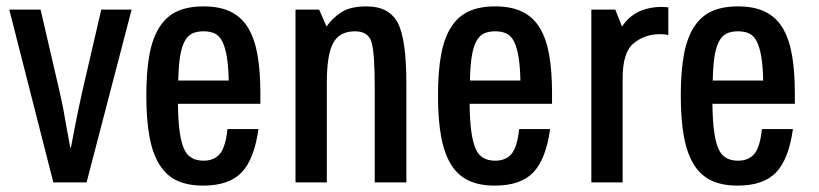

<svg xmlns="http://www.w3.org/2000/svg" viewBox="-20 -571 2564 601"><path d="M246 -321 297 -541H392L251 0H147L9 -541H107L158 -321Q163 -301 167.5 -280Q172 -259 177 -236Q181 -213 186.5 -182Q192 -151 200 -109H202Q210 -151 216 -182Q222 -213 227 -236Q232 -258 236.5 -279.5Q241 -301 246 -321Z M617 -68Q650 -68 668 -89Q686 -110 692 -167H789Q776 -73 736.5 -31.5Q697 10 616 10Q568 10 534.5 -5.5Q501 -21 479.5 -55Q458 -89 448 -142.5Q438 -196 438 -272Q438 -348 448 -401Q458 -454 480 -487.5Q502 -521 535.5 -536Q569 -551 617 -551Q669 -551 703.5 -533.5Q738 -516 758 -481.5Q778 -447 786.5 -396.5Q795 -346 795 -280V-246H537Q538 -145 556 -105Q572 -68 617 -68ZM617 -473Q596 -473 581.5 -466Q567 -459 557.5 -441Q548 -423 543.5 -393.5Q539 -364 538 -319H696Q695 -364 690 -393.5Q685 -423 676 -441Q667 -459 652.5 -466Q638 -473 617 -473Z M905 0V-541H979L1002 -488Q1021 -515 1049 -533Q1077 -551 1128 -551Q1197 -551 1225 -500Q1252 -448 1252 -311V0H1153V-296Q1153 -406 1143 -439Q1133 -473 1091 -473Q1043 -473 1023 -436.5Q1003 -400 1003 -312V0Z M1530 -68Q1563 -68 1581 -89Q1599 -110 1605 -167H1702Q1689 -73 1649.5 -31.5Q1610 10 1529 10Q1481 10 1447.5 -5.5Q1414 -21 1392.5 -55Q1371 -89 1361 -142.5Q1351 -196 1351 -272Q1351 -348 1361 -401Q1371 -454 1393 -487.5Q1415 -521 1448.5 -536Q1482 -551 1530 -551Q1582 -551 1616.5 -533.5Q1651 -516 1671 -481.5Q1691 -447 1699.5 -396.5Q1708 -346 1708 -280V-246H1450Q1451 -145 1469 -105Q1485 -68 1530 -68ZM1530 -473Q1509 -473 1494.5 -466Q1480 -459 1470.5 -441Q1461 -423 1456.5 -393.5Q1452 -364 1451 -319H1609Q1608 -364 1603 -393.5Q1598 -423 1589 -441Q1580 -459 1565.5 -466Q1551 -473 1530 -473Z M1831 0V-541H1906L1927 -488Q1952 -525 1990.5 -539Q2029 -553 2072 -548V-461Q2066 -463 2059 -463.5Q2052 -464 2045 -464Q1998 -464 1963 -435Q1929 -407 1929 -326V0Z M2290 -68Q2323 -68 2341 -89Q2359 -110 2365 -167H2462Q2449 -73 2409.5 -31.5Q2370 10 2289 10Q2241 10 2207.5 -5.5Q2174 -21 2152.5 -55Q2131 -89 2121 -142.5Q2111 -196 2111 -272Q2111 -348 2121 -401Q2131 -454 2153 -487.5Q2175 -521 2208.5 -536Q2242 -551 2290 -551Q2342 -551 2376.5 -533.5Q2411 -516 2431 -481.5Q2451 -447 2459.5 -396.5Q2468 -346 2468 -280V-246H2210Q2211 -145 2229 -105Q2245 -68 2290 -68ZM2290 -473Q2269 -473 2254.5 -466Q2240 -459 2230.5 -441Q2221 -423 2216.5 -393.5Q2212 -364 2211 -319H2369Q2368 -364 2363 -393.5Q2358 -423 2349 -441Q2340 -459 2325.5 -466Q2311 -473 2290 -473Z"/></svg>

Font: Medium
Style: Regular
Weight: 500
Designer: Fernando Haro
Foundry: deFharo
Version: Version 1.787